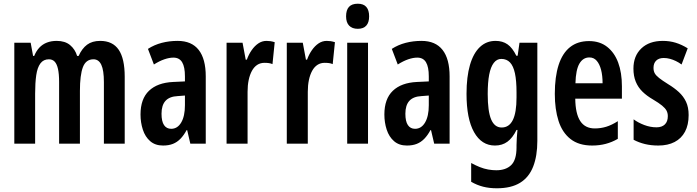

<svg xmlns="http://www.w3.org/2000/svg" viewBox="-20 -773 3752 1033"><path d="M519 -553Q586 -553 618.5 -505.5Q651 -458 651 -360V0H539V-331Q539 -395 525 -424.5Q511 -454 483 -454Q442 -454 426 -411.5Q410 -369 410 -284V0H298V-332Q298 -375 292 -402Q286 -429 274 -441.5Q262 -454 243 -454Q214 -454 197.5 -432Q181 -410 175 -368.5Q169 -327 169 -269V0H57V-543H145L158 -472H164Q175 -499 192 -517Q209 -535 232.5 -544Q256 -553 285 -553Q330 -553 357 -530.5Q384 -508 395 -472H403Q421 -512 448.5 -532.5Q476 -553 519 -553Z M936 -553Q1011 -553 1049 -504.5Q1087 -456 1087 -362V0H1004L987 -73H984Q969 -45 951 -26.5Q933 -8 910.5 1Q888 10 857 10Q815 10 788 -13.5Q761 -37 748.5 -75.5Q736 -114 736 -157Q736 -241 781.5 -284.5Q827 -328 911 -332L975 -335V-362Q975 -413 960 -438Q945 -463 913 -463Q891 -463 864.5 -454Q838 -445 808 -426L776 -510Q810 -532 850.5 -542.5Q891 -553 936 -553ZM936 -256Q892 -254 870.5 -230.5Q849 -207 849 -161Q849 -120 862.5 -100Q876 -80 901 -80Q935 -80 955 -114Q975 -148 975 -207V-259Z M1414 -553Q1425 -553 1435 -551.5Q1445 -550 1458 -546L1446 -428Q1437 -432 1426.5 -433.5Q1416 -435 1403 -435Q1381 -435 1364 -424Q1347 -413 1335.5 -392Q1324 -371 1318 -342.5Q1312 -314 1312 -279V0H1199V-543H1285L1302 -452H1308Q1318 -480 1334 -503Q1350 -526 1370 -539.5Q1390 -553 1414 -553Z M1738 -553Q1749 -553 1759 -551.5Q1769 -550 1782 -546L1770 -428Q1761 -432 1750.5 -433.5Q1740 -435 1727 -435Q1705 -435 1688 -424Q1671 -413 1659.5 -392Q1648 -371 1642 -342.5Q1636 -314 1636 -279V0H1523V-543H1609L1626 -452H1632Q1642 -480 1658 -503Q1674 -526 1694 -539.5Q1714 -553 1738 -553Z M1960 -543V0H1848V-543ZM1905 -753Q1936 -753 1951 -735.5Q1966 -718 1966 -685Q1966 -652 1950.5 -635Q1935 -618 1905 -618Q1875 -618 1858.5 -635Q1842 -652 1842 -685Q1842 -719 1857.5 -736Q1873 -753 1905 -753Z M2248 -553Q2323 -553 2361 -504.5Q2399 -456 2399 -362V0H2316L2299 -73H2296Q2281 -45 2263 -26.5Q2245 -8 2222.5 1Q2200 10 2169 10Q2127 10 2100 -13.5Q2073 -37 2060.5 -75.5Q2048 -114 2048 -157Q2048 -241 2093.5 -284.5Q2139 -328 2223 -332L2287 -335V-362Q2287 -413 2272 -438Q2257 -463 2225 -463Q2203 -463 2176.5 -454Q2150 -445 2120 -426L2088 -510Q2122 -532 2162.5 -542.5Q2203 -553 2248 -553ZM2248 -256Q2204 -254 2182.5 -230.5Q2161 -207 2161 -161Q2161 -120 2174.5 -100Q2188 -80 2213 -80Q2247 -80 2267 -114Q2287 -148 2287 -207V-259Z M2646 -553Q2684 -553 2710.5 -534.5Q2737 -516 2758 -473H2765L2775 -543H2871V-15Q2871 66 2848.5 123.5Q2826 181 2778 210.5Q2730 240 2653 240Q2613 240 2579.5 231.5Q2546 223 2515 205V104Q2539 117 2561.5 126Q2584 135 2606.5 139Q2629 143 2650 143Q2702 143 2730.5 115Q2759 87 2759 20V8Q2759 -9 2760.5 -31Q2762 -53 2764 -74H2759Q2738 -31 2710 -10.5Q2682 10 2643 10Q2571 10 2530.5 -62Q2490 -134 2490 -268Q2490 -360 2508.5 -423.5Q2527 -487 2562 -520Q2597 -553 2646 -553ZM2677 -456Q2653 -456 2636.5 -434.5Q2620 -413 2612 -371.5Q2604 -330 2604 -267Q2604 -174 2622.5 -130.5Q2641 -87 2679 -87Q2699 -87 2714 -97Q2729 -107 2739 -127Q2749 -147 2754 -177.5Q2759 -208 2759 -249V-276Q2759 -339 2750.5 -378.5Q2742 -418 2724 -437Q2706 -456 2677 -456Z M3149 -552Q3207 -552 3246.5 -521Q3286 -490 3306 -436Q3326 -382 3326 -309V-242H3075Q3076 -161 3102 -121.5Q3128 -82 3180 -82Q3212 -82 3241.5 -91Q3271 -100 3304 -121V-26Q3273 -8 3239 1Q3205 10 3166 10Q3094 10 3049.5 -25Q3005 -60 2985 -122.5Q2965 -185 2965 -268Q2965 -360 2985.5 -423.5Q3006 -487 3047 -519.5Q3088 -552 3149 -552ZM3151 -464Q3117 -464 3097.5 -431Q3078 -398 3076 -325H3222Q3222 -366 3214 -397Q3206 -428 3190.5 -446Q3175 -464 3151 -464Z M3685 -154Q3685 -101 3665.5 -64.5Q3646 -28 3609.5 -9Q3573 10 3522 10Q3483 10 3450 2Q3417 -6 3389 -21V-131Q3413 -113 3446 -100.5Q3479 -88 3512 -88Q3541 -88 3557 -103.5Q3573 -119 3573 -148Q3573 -165 3566 -178Q3559 -191 3542 -205Q3525 -219 3493 -238Q3460 -257 3436.5 -280Q3413 -303 3400.5 -333.5Q3388 -364 3388 -404Q3388 -472 3430.5 -512.5Q3473 -553 3546 -553Q3583 -553 3615.5 -543Q3648 -533 3680 -513L3647 -426Q3632 -437 3616.5 -444.5Q3601 -452 3584.5 -456.5Q3568 -461 3551 -461Q3525 -461 3510.5 -447Q3496 -433 3496 -408Q3496 -391 3502.5 -379Q3509 -367 3526 -353.5Q3543 -340 3575 -320Q3608 -300 3632.5 -277.5Q3657 -255 3671 -225.5Q3685 -196 3685 -154Z"/></svg>

Font: Noto Sans Display ExtraCondensed SemiBold
Style: Regular
Weight: 600
Width: 2
Designer: Monotype Design Team
Foundry: Monotype Imaging Inc.
Version: Version 2.003